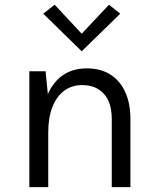

<svg xmlns="http://www.w3.org/2000/svg" viewBox="-20 -772 644 792"><path d="M441 0V-281Q441 -349.5 408.2 -385.2Q375.5 -421 319 -421Q276 -421 244.5 -397.5Q213 -374 196 -330.2Q179 -286.5 179 -226H149Q149 -309.5 171 -368.5Q193 -427.5 235.2 -458.8Q277.5 -490 338 -490Q394.5 -490 434.8 -464.8Q475 -439.5 496.5 -392.5Q518 -345.5 518 -281V0ZM101 0V-478H168L179 -368V0ZM317 -560.5 158.5 -715.5 205.5 -752.5 330.5 -618.5H303.5L429.5 -752.5L476 -715.5Z"/></svg>

Font: Karla
Style: Regular
Weight: 400
Designer: Jonathan Pinhorn
Version: Version 2.004;gftools[0.9.33]